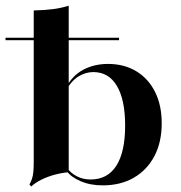

<svg xmlns="http://www.w3.org/2000/svg" viewBox="-31 -651 647 686"><path d="M354.8 -422.6Q412.9 -422.6 456 -396.4Q499.2 -370.2 523 -322.6Q546.8 -275 546.8 -210.5Q546.8 -142.7 520.6 -93.1Q494.4 -43.5 447.2 -16.1Q400 11.3 335.5 11.3Q291.1 11.3 256 -4Q221 -19.4 207.3 -40.3L209.7 -50Q221 -33.1 243.1 -21.4Q265.3 -9.7 292.7 -9.7Q353.2 -9.7 384.7 -58.9Q416.1 -108.1 416.1 -202.4Q416.1 -294.4 386.7 -344Q357.3 -393.5 302.4 -393.5Q275 -393.5 249.2 -377.8Q223.4 -362.1 204 -325.8L202.4 -333.9Q225.8 -379.8 265.3 -401.2Q304.8 -422.6 354.8 -422.6ZM214.5 -35.5Q191.1 -33.9 165.3 -27Q139.5 -20.2 117.3 -9.3Q95.2 1.6 80.6 15.3L74.2 8.1Q79.8 -1.6 83.5 -12.9Q87.1 -24.2 88.3 -38.7Q89.5 -53.2 89.5 -73.4V-208.9H214.5V0ZM89.5 -208.9V-613.7Q129 -614.5 159.3 -618.5Q189.5 -622.6 214.5 -630.6V-208.9ZM-11.3 -507.3V-516.1H394.4V-507.3Z"/></svg>

Font: Playfair 144pt SemiExpanded ExtraBold
Style: Regular
Weight: 800
Width: 6
Designer: Claus Eggers Sørensen
Foundry: Claus Eggers Sørensen
Version: Version 2.203